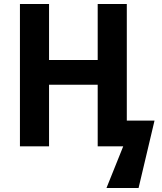

<svg xmlns="http://www.w3.org/2000/svg" viewBox="-20 -734 812 963"><path d="M616 -129H755L675 209H514L598 0H470V-309H226V0H80V-714H226V-433H470V-714H616Z"/></svg>

Font: Noto Sans SemiCondensed
Style: Bold
Weight: 700
Width: 4
Designer: Monotype Design Team
Foundry: Monotype Imaging Inc.
Version: Version 2.013; ttfautohint (v1.8.4.7-5d5b)